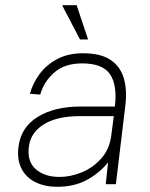

<svg xmlns="http://www.w3.org/2000/svg" viewBox="-20 -709 579 739"><path d="M275 -689 319 -557H288L219 -689ZM200 10Q153 10 117 -7.5Q81 -25 63 -59.5Q45 -94 51 -143Q60 -219 125 -259Q190 -299 290 -299H422Q432 -380 404 -422.5Q376 -465 296 -465Q229 -465 189 -430Q149 -395 135 -345L95 -348Q106 -388 132 -423.5Q158 -459 200 -481.5Q242 -504 299 -504Q369 -504 407 -477.5Q445 -451 457.5 -404.5Q470 -358 462 -299L426 0H387L396 -84Q362 -42 313.5 -16Q265 10 200 10ZM209 -28Q252 -28 295.5 -46Q339 -64 371 -100.5Q403 -137 409 -193L418 -262H287Q199 -262 148 -230Q97 -198 91 -143Q84 -87 118 -57.5Q152 -28 209 -28Z"/></svg>

Font: Haskoy ExtraLight
Style: Italic
Weight: 200
Designer: Ertekin Erdin
Foundry: Ertekin Erdin
Version: Version 2.000; ttfautohint (v1.8.4.7-5d5b)